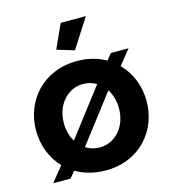

<svg xmlns="http://www.w3.org/2000/svg" viewBox="-110 -820 826 921"><g transform="rotate(-15 303.0 -360.0)"><path d="M401 -730H276L222 -611L308 -585ZM500 -455 559 -528H471L446 -497C406 -520 358 -533 303 -533C133 -533 28 -407 28 -261C28 -188 54 -120 102 -70L42 4H128L155 -28C196 -4 246 10 303 10C474 10 577 -117 577 -261C577 -336 550 -405 500 -455ZM303 -419C327 -419 349 -413 369 -401L191 -168C175 -193 166 -225 166 -261C166 -352 226 -419 303 -419ZM303 -104C278 -104 254 -111 234 -124L413 -358C430 -332 440 -299 440 -262C440 -170 380 -104 303 -104Z"/></g></svg>

Font: FIGSv2-sans-serif
Style: Bold
Weight: 700
Designer: Matt McInerney, Pablo Impallari, Rodrigo Fuenzalida,Mirko Velimirovic
Foundry: Matt McInerney, Pablo Impallari, Rodrigo Fuenzalida
Version: Version 4.021;hotconv 1.0.109;makeotfexe 2.5.65596